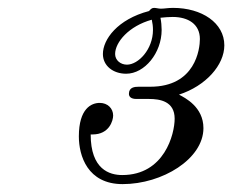

<svg xmlns="http://www.w3.org/2000/svg" viewBox="-20 -792 589 487"><path d="M180 -446C180 -397 202 -325 291 -325C392 -325 496 -389 496 -467C496 -521 449 -544 434 -552C502 -574 549 -627 549 -677C549 -734 492 -772 419 -772C405 -772 398 -770 388 -770C382 -770 376 -772 371 -772C366 -772 363 -770 358 -764C278 -743 241 -692 241 -655C241 -625 267 -605 300 -605C347 -605 390 -658 390 -716C390 -726 389 -737 387 -747C397 -748 408 -749 418 -749C457 -749 487 -731 487 -693C487 -668 476 -572 361 -572H332C322 -572 307 -571 307 -554C307 -547 312 -541 326 -541H358C386 -541 423 -535 423 -491C423 -452 397 -348 290 -348C258 -348 210 -362 210 -451H215C257 -451 267 -486 267 -499C267 -517 253 -531 233 -531C212 -531 180 -517 180 -446ZM272 -655C272 -685 307 -726 365 -742C367 -733 368 -725 368 -716C368 -667 331 -628 302 -628C286 -628 272 -639 272 -655Z"/></svg>

Font: CMU Serif
Style: Italic
Weight: 500
Italic angle: -14.04°
Version: Version 0.7.0